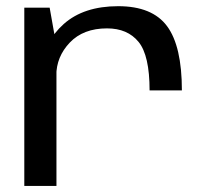

<svg xmlns="http://www.w3.org/2000/svg" viewBox="-20 -616 693 636"><path d="M475.5 -316.5H582.5Q582.5 -463 533.5 -529.2Q484.5 -595.5 371.5 -595.5Q257.5 -595.5 191.2 -536.5Q125 -477.5 125 -398L166.5 -365.5Q166.5 -428 211.2 -475Q256 -522 334.5 -522Q402.5 -522 439 -477.2Q475.5 -432.5 475.5 -316.5ZM60.5 0H167V-464L144.5 -590.5H60.5Z"/></svg>

Font: Anybody SemiExpanded
Style: Regular
Weight: 400
Width: 6
Designer: Tyler Finck
Foundry: Etcetera Type Company
Version: Version 1.113;gftools[0.9.25]